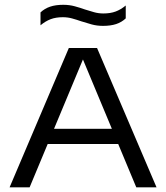

<svg xmlns="http://www.w3.org/2000/svg" viewBox="-20 -800 710 820"><path d="M21 0 274 -595H394.5L648.5 0H562L328 -561H340.5L106.5 0ZM166.5 -185 188 -250H481L501.5 -185ZM420 -689.5Q394 -689.5 371.2 -695.8Q348.5 -702 327 -709Q307 -716 288 -721.2Q269 -726.5 248.5 -726.5Q218.5 -726.5 196.2 -718Q174 -709.5 153 -692V-747Q170.5 -763.5 194 -771.5Q217.5 -779.5 250 -779.5Q276.5 -779.5 299.2 -773.2Q322 -767 343 -759.5Q363 -753 382 -747.8Q401 -742.5 421.5 -742.5Q451.5 -742.5 473.8 -750.8Q496 -759 517 -776.5V-721.5Q499.5 -705 476 -697.2Q452.5 -689.5 420 -689.5Z"/></svg>

Font: Encode Sans SC Expanded
Style: Regular
Weight: 400
Width: 7
Designer: Multiple Designers
Foundry: Impallari Type
Version: Version 3.002